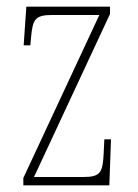

<svg xmlns="http://www.w3.org/2000/svg" viewBox="-20 -556 415 576"><path d="M50 0H308L313 -138H293L291 -95C288 -39 282 -25 230 -25H82L310 -514V-536H59L51 -420H71L73 -442C78 -497 84 -511 136 -511H278L50 -22Z"/></svg>

Font: Noto Serif Bengali ExtraCondensed Thin
Style: Regular
Weight: 100
Width: 2
Designer: Juan Bruce, Universal Thirst, Indian Type Foundry and the Monotype Design Team.
Foundry: Monotype Imaging Inc.
Version: Version 2.003